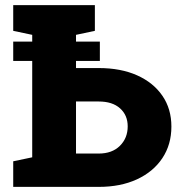

<svg xmlns="http://www.w3.org/2000/svg" viewBox="-20 -731 705 751"><path d="M31.7 0V-100.1L106 -115.7V-594.7L31.7 -610.4V-710.9H351.1V-610.4L277.3 -594.7V-464.8H366.2Q452.6 -464.8 516.4 -436.3Q580.1 -407.7 615.2 -356.4Q650.4 -305.2 650.4 -235.8Q650.4 -165.5 615 -112.3Q579.6 -59.1 515.6 -29.5Q451.7 0 366.2 0ZM277.3 -130.4H366.2Q418.5 -130.4 449 -160.6Q479.5 -190.9 479.5 -236.8Q479.5 -280.3 449.7 -307.1Q419.9 -334 366.2 -334H277.3ZM31.7 -492.7V-568.4H370.6V-492.7Z"/></svg>

Font: Roboto Slab Black
Style: Regular
Weight: 900
Designer: Google
Version: Version 2.000; ttfautohint (v1.8.1.43-b0c9)